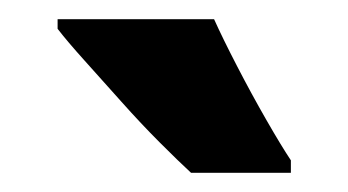

<svg xmlns="http://www.w3.org/2000/svg" viewBox="-20 -786 363 200"><path d="M203 -766Q212 -746 227 -717Q242 -688 257.5 -661Q273 -634 283 -619V-606H179Q166 -618 146.5 -637.5Q127 -657 106.5 -680Q86 -703 68 -723Q50 -743 40 -756V-766Z"/></svg>

Font: Noto Sans Gujarati ExtraCondensed ExtraBold
Style: Regular
Weight: 800
Width: 2
Designer: Jelle Bosma - Monotype Design Team, Universal Thirst
Foundry: Monotype Imaging Inc.
Version: Version 2.106; ttfautohint (v1.8.4.7-5d5b)